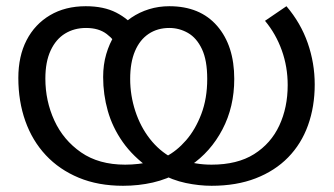

<svg xmlns="http://www.w3.org/2000/svg" viewBox="-20 -586 1075 618"><path d="M661 12Q621 12 578 3Q535 -6 493 -29Q487 -32 477.5 -36Q468 -40 463 -43Q408 -82 375 -129Q342 -176 327 -229Q312 -282 312 -338Q312 -378 322 -412Q332 -446 349 -473L356 -484Q376 -511 402.5 -529Q429 -547 460 -556.5Q491 -566 525 -566Q624 -566 679 -502.5Q734 -439 734 -332Q734 -242 696 -169.5Q658 -97 593 -53Q585 -47 577.5 -42.5Q570 -38 560 -33Q518 -9 472 1.5Q426 12 376 12Q296 12 233.5 -14Q171 -40 127.5 -86.5Q84 -133 61.5 -196.5Q39 -260 39 -335Q39 -405 65.5 -456.5Q92 -508 141 -537Q190 -566 256 -566Q314 -566 354 -545.5Q394 -525 421 -490L362 -431Q349 -457 323.5 -476.5Q298 -496 257 -496Q219 -496 189.5 -478Q160 -460 143 -423.5Q126 -387 126 -333Q126 -261 155 -198Q184 -135 241 -95.5Q298 -56 383 -56Q404 -56 426 -58.5Q448 -61 469 -66Q480 -70 492 -74Q504 -78 514 -82Q549 -100 579 -134.5Q609 -169 628 -219Q647 -269 647 -332Q647 -392 630 -428Q613 -464 585 -480Q557 -496 525 -496Q487 -496 458.5 -477Q430 -458 414.5 -421.5Q399 -385 399 -332Q399 -279 415.5 -228.5Q432 -178 462.5 -139Q493 -100 534 -78Q544 -74 552 -73.5Q560 -73 570 -69Q587 -64 611 -60Q635 -56 661 -56Q744 -56 798 -90Q852 -124 879 -182Q906 -240 906 -312Q906 -371 887 -424Q868 -477 833 -519L902 -566Q948 -512 970.5 -447.5Q993 -383 993 -314Q993 -243 971.5 -183Q950 -123 907.5 -79.5Q865 -36 803 -12Q741 12 661 12Z"/></svg>

Font: hexmalayalam15
Style: Book
Weight: 400
Designer: Jelle Bosma - Monotype Design Team
Foundry: Monotype Imaging Inc.
Version: Version 2.003